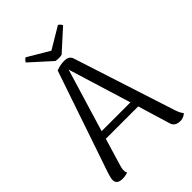

<svg xmlns="http://www.w3.org/2000/svg" viewBox="-256 -985 1103 1103"><g transform="rotate(-45 296.0 -433.0)"><path d="M324 -741 450 -855C448 -861 438 -874 430 -877L299 -799L167 -877C160 -874 149 -861 147 -855L273 -741C285 -737 312 -737 324 -741ZM559 -55 358 -676C351 -699 332 -706 310 -706C288 -706 267 -702 244 -693L32 -71C27 -55 22 -37 22 -26C22 -1 37 11 68 11C87 11 99 8 112 3C107 -3 106 -10 106 -20C106 -30 109 -42 112 -53L162 -220H425L485 -22C491 0 511 11 536 11C560 11 574 2 583 -8C572 -20 564 -40 559 -55ZM176 -268 292 -652 410 -268Z"/></g></svg>

Font: Arima Koshi
Style: Regular
Weight: 400
Designer: Joana Correia and Natanael Gama
Foundry: NDISCOVER
Version: Version 1.019;PS 001.019;hotconv 1.0.88;makeotf.lib2.5.64775